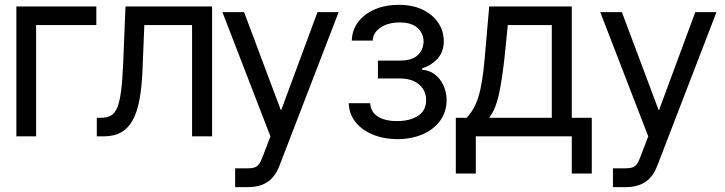

<svg xmlns="http://www.w3.org/2000/svg" viewBox="-20 -566 3009 797"><path d="M379.9 -539.1V-461.9H129.9V0H47.9V-539.1Z M381.8 0V-77.1H401.4Q425.3 -77.1 441.4 -86.9Q457.5 -96.7 467.3 -120.8Q477.1 -145 482.7 -189Q488.3 -232.9 491.2 -300.8L501 -539.1H860.4V0H777.3V-461.9H579.1L571.3 -269.5Q568.4 -203.1 559.1 -152.8Q549.8 -102.5 531.7 -68.6Q513.7 -34.7 484.1 -17.3Q454.6 0 410.2 0Z M956.1 210.9V132.8H1006.8Q1024.9 132.8 1035.9 129.2Q1046.9 125.5 1054.2 116.5Q1061.5 107.4 1067.4 91.8Q1067.4 91.8 1072.8 77.9Q1078.1 64 1085 45.9Q1091.8 27.8 1097.2 13.9Q1102.5 0 1102.5 0L903.3 -515.6H993.2L1145.5 -109.4H1147.5L1297.9 -515.6H1385.7L1139.6 123Q1128.4 151.9 1111.1 171.4Q1093.8 190.9 1068.1 200.9Q1042.5 210.9 1006.8 210.9Z M1427.7 -137.7H1516.6Q1518.6 -101.1 1548.8 -82Q1579.1 -63 1628.9 -63.5Q1677.7 -63 1713.1 -83.7Q1748.5 -104.5 1749 -150.4Q1749 -177.2 1735.6 -197.5Q1722.2 -217.8 1698 -229Q1673.8 -240.2 1641.6 -240.2H1548.8V-314.5H1641.6Q1689.9 -314.5 1713.9 -336.9Q1737.8 -359.4 1738.3 -393.6Q1737.8 -429.2 1711.9 -451.2Q1686 -473.1 1639.6 -472.7Q1591.8 -473.1 1560.1 -451.9Q1528.3 -430.7 1527.3 -397.5H1440.4Q1441.4 -440.9 1466.6 -474.4Q1491.7 -507.8 1535.4 -526.9Q1579.1 -545.9 1635.7 -545.9Q1692.4 -545.9 1733.9 -526.1Q1775.4 -506.3 1798.6 -472.4Q1821.8 -438.5 1822.3 -395.5Q1821.8 -350.1 1795.9 -322Q1770 -293.9 1732.4 -282.2V-276.4Q1762.2 -274.4 1784.9 -257.1Q1807.6 -239.7 1820.6 -211.9Q1833.5 -184.1 1834 -150.4Q1833.5 -101.1 1806.9 -64.7Q1780.3 -28.3 1734.4 -8.5Q1688.5 11.2 1629.9 11.7Q1572.3 11.2 1526.9 -7.6Q1481.4 -26.4 1455.1 -60.1Q1428.7 -93.8 1427.7 -137.7Z M1872.1 154.3V-77.1H1917Q1933.1 -94.2 1944.8 -114.3Q1956.5 -134.3 1965.3 -162.1Q1974.1 -189.9 1980.7 -229.7Q1987.3 -269.5 1992.2 -326.2L2010.7 -539.1H2353.5V-77.1H2436.5V154.3H2353.5V0H1955.1V154.3ZM2010.7 -77.1H2270.5V-461.9H2087.9L2074.2 -326.2Q2064.9 -241.2 2051.8 -178Q2038.6 -114.7 2010.7 -77.1Z M2524.4 210.9V132.8H2575.2Q2593.3 132.8 2604.2 129.2Q2615.2 125.5 2622.6 116.5Q2629.9 107.4 2635.7 91.8Q2635.7 91.8 2641.1 77.9Q2646.5 64 2653.3 45.9Q2660.2 27.8 2665.5 13.9Q2670.9 0 2670.9 0L2471.7 -515.6H2561.5L2713.9 -109.4H2715.8L2866.2 -515.6H2954.1L2708 123Q2696.8 151.9 2679.4 171.4Q2662.1 190.9 2636.5 200.9Q2610.8 210.9 2575.2 210.9Z"/></svg>

Font: Inter Display V
Style: Regular
Weight: 400
Designer: Rasmus Andersson
Foundry: rsms
Version: Version 3.015;git-src